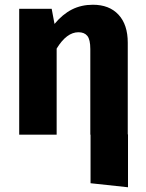

<svg xmlns="http://www.w3.org/2000/svg" viewBox="-20 -568 615 810"><path d="M520 -1V222L362 205V0H361V-361Q361 -401 348.5 -416.5Q336 -432 311 -432Q261 -432 219 -363V0H61V-531H198L210 -467Q244 -508 283.5 -528Q323 -548 372 -548Q441 -548 480 -506Q519 -464 519 -388V-1Z"/></svg>

Font: FiraGOUPP
Style: Bold
Weight: 700
Designer: bBox Type
Foundry: bBox Type GmbH
Version: Version 1.001